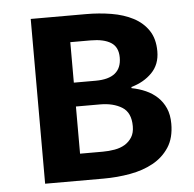

<svg xmlns="http://www.w3.org/2000/svg" viewBox="-45 -612 665 657"><g transform="rotate(-5 287.5 -283.0)"><path d="M400 -170Q400 -217 370 -235.5Q340 -254 295 -254H212V-92H290Q311 -92 331 -95.5Q351 -99 366 -108Q381 -117 390.5 -132Q400 -147 400 -170ZM376 -408Q376 -444 351.5 -459.5Q327 -475 282 -475H212V-336H287Q376 -336 376 -408ZM532 -167Q532 -118 511 -86Q490 -54 455.5 -35Q421 -16 376.5 -8Q332 0 285 0H84V-566H274Q319 -566 361 -559Q403 -552 435.5 -535Q468 -518 487 -489.5Q506 -461 506 -418Q506 -373 478 -344.5Q450 -316 407 -304V-300Q433 -295 455.5 -285Q478 -275 495 -259Q512 -243 522 -220.5Q532 -198 532 -167Z"/></g></svg>

Font: Qnwhxotralxmqkhsjrfbfhwcoqn
Style: Regular
Weight: 500
Designer: Carrois Corporate & Edenspiekermann
Foundry: Carrois Corporate GbR & Edenspiekermann AG
Version: Version 2.001